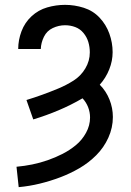

<svg xmlns="http://www.w3.org/2000/svg" viewBox="-20 -763 540 791"><path d="M57 8Q101 4 144 -6.5Q187 -17 228 -32.5Q269 -48 307 -70Q345 -92 376.5 -123.5Q408 -155 426.5 -196Q445 -237 445 -281Q445 -318 431 -353Q417 -388 391 -414Q416 -442 430 -477Q444 -512 444 -548Q444 -587 430.5 -624.5Q417 -662 390 -690.5Q363 -719 325 -731Q287 -743 248 -743Q211 -743 174.5 -732.5Q138 -722 110 -696Q82 -670 68.5 -634Q55 -598 55 -561H148Q149 -587 161 -611.5Q173 -636 197.5 -647.5Q222 -659 248 -659Q270 -659 290 -651.5Q310 -644 324 -627Q338 -610 344 -589.5Q350 -569 350 -547Q350 -512 331.5 -481Q313 -450 283 -431Q253 -412 220.5 -398.5Q188 -385 155 -373Q122 -361 89 -351L117 -271Q170 -287 221 -308.5Q272 -330 320 -358Q335 -342 343 -321.5Q351 -301 351 -279Q351 -246 334.5 -216Q318 -186 292.5 -165Q267 -144 237.5 -129Q208 -114 176.5 -103Q145 -92 113 -85.5Q81 -79 48 -76Z"/></svg>

Font: Iosevka SS08 Medium
Style: Regular
Weight: 500
Monospace: yes
Designer: Belleve Invis
Foundry: Belleve Invis
Version: Version 3.4.3; ttfautohint (v1.8.3)